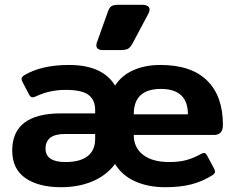

<svg xmlns="http://www.w3.org/2000/svg" viewBox="-20 -766 981 801"><path d="M382 -577Q382 -584 385 -591L430 -717Q436 -734 444.5 -740Q453 -746 475 -746H572Q587 -746 595.5 -741Q604 -736 604 -726Q604 -718 598 -707L533 -585Q524 -568 514 -562.5Q504 -557 480 -557H410Q382 -557 382 -577ZM31 -138Q31 -293 235 -293H377V-308Q377 -348 350 -369.5Q323 -391 254 -391Q187 -391 130 -364Q122 -360 116 -360Q107 -360 101 -372L74 -424Q70 -431 70 -437Q70 -445 81 -452Q153 -495 268 -495Q408 -495 460 -409Q487 -451 536 -473Q585 -495 649 -495Q778 -495 844 -430Q910 -365 910 -245Q910 -203 873 -203H538Q538 -150 577 -120Q616 -90 686 -90Q728 -90 758.5 -98.5Q789 -107 817 -123Q827 -128 831 -128Q838 -128 844 -117L873 -63Q877 -56 877 -50Q877 -42 866 -35Q825 -9 778.5 3Q732 15 669 15Q598 15 543.5 -9.5Q489 -34 460 -82Q424 -34 366 -9.5Q308 15 235 15Q141 15 86 -23Q31 -61 31 -138ZM764 -289Q764 -395 651 -395Q538 -395 538 -289ZM377 -187V-207H251Q170 -207 170 -146Q170 -90 253 -90Q314 -90 345.5 -114.5Q377 -139 377 -187Z"/></svg>

Font: Mitr Medium
Style: Regular
Weight: 500
Designer: Thanarat Vachiruckul
Foundry: Cadson Demak
Version: Version 1.002